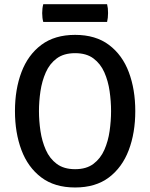

<svg xmlns="http://www.w3.org/2000/svg" viewBox="-20 -858 698 892"><path d="M161 -342Q161 -296.5 168 -249.2Q175 -202 192.8 -161.8Q210.5 -121.5 243.5 -96.8Q276.5 -72 329 -72Q381.5 -72 414.2 -96.8Q447 -121.5 464.8 -161.8Q482.5 -202 489.2 -249.2Q496 -296.5 496 -342Q496 -387.5 489.2 -434.5Q482.5 -481.5 464.8 -521.8Q447 -562 414.2 -586.5Q381.5 -611 329 -611Q276.5 -611 243.5 -586.5Q210.5 -562 192.8 -521.8Q175 -481.5 168 -434.5Q161 -387.5 161 -342ZM49.5 -342Q49.5 -443 79.8 -523Q110 -603 172 -649.5Q234 -696 329 -696Q424.5 -696 486.5 -649.2Q548.5 -602.5 578.5 -522.5Q608.5 -442.5 608.5 -342Q608.5 -240.5 578 -160.2Q547.5 -80 485.8 -33.5Q424 13 329 13Q233.5 13 171.5 -34Q109.5 -81 79.5 -161.2Q49.5 -241.5 49.5 -342ZM181 -756Q176 -774 176 -797Q176 -819.5 181 -838.5H477.5Q480 -828 481 -819.2Q482 -810.5 482 -797.5Q482 -774.5 477.5 -756Z"/></svg>

Font: Signika
Style: Regular
Weight: 400
Designer: Anna Giedry
Foundry: Anna Giedry
Version: Version 2.001